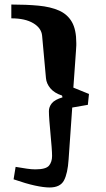

<svg xmlns="http://www.w3.org/2000/svg" viewBox="-20 -738 466 848"><path d="M199 90Q173 90 134 81.5Q95 73 40 54L49 -1Q79 4 99 7Q119 10 136 10Q183 10 196.5 -6.5Q210 -23 210 -49Q210 -63 208 -89.5Q206 -116 203 -147Q200 -178 198 -205Q196 -232 196 -247Q196 -266 209 -282Q222 -298 256 -308L254 -316Q220 -327 202.5 -348Q185 -369 183 -393L166 -580Q163 -614 127 -635.5Q91 -657 30 -657V-718Q97 -718 150 -713Q203 -708 240.5 -691.5Q278 -675 297.5 -641Q317 -607 317 -548Q317 -544 317 -537.5Q317 -531 315.5 -512.5Q314 -494 311.5 -455.5Q309 -417 304 -351L373 -323L368 -275L299 -263L283 -34Q279 28 262.5 59Q246 90 199 90Z"/></svg>

Font: Joti One
Style: Regular
Weight: 400
Designer: Eduardo Rodriguez Tunni
Foundry: Eduardo Rodriguez Tunni
Version: Version 1.002; ttfautohint (v1.8.4.7-5d5b);gftools[0.9.24]